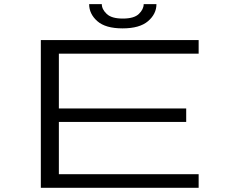

<svg xmlns="http://www.w3.org/2000/svg" viewBox="-20 -890 1140 910"><path d="M173.5 0V-700H921.5V-635.5H259V-376H862.5V-312H259V-64.5H921.5V0ZM561 -755.5Q480 -755.5 441.2 -789.8Q402.5 -824 402.5 -870.5H462.5Q462.5 -846 485.8 -824Q509 -802 562 -802Q615.5 -802 638.2 -824Q661 -846 661 -870.5H721.5Q721.5 -824 681.8 -789.8Q642 -755.5 561 -755.5Z"/></svg>

Font: Trispace Expanded Light
Style: Regular
Weight: 300
Width: 7
Designer: Tyler Finck
Foundry: Etcetera Type Company
Version: Version 1.210; ttfautohint (v1.8.3)